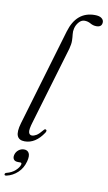

<svg xmlns="http://www.w3.org/2000/svg" viewBox="-109 -771 578 1026"><g transform="rotate(10 180.0 -258.0)"><path d="M319.5 -722Q344.5 -722 356.2 -713Q368 -704 368 -692Q368 -664.5 337.5 -664.5Q320 -664.5 304.5 -673.5Q289 -682.5 271 -682.5Q254 -682.5 240.5 -667Q227 -651.5 222.5 -632Q218.5 -616 220.5 -600.5Q222.5 -585 223 -566.2Q223.5 -547.5 216.5 -521.5L91.5 -101Q78.5 -59 82.2 -44.2Q86 -29.5 99.5 -29.5Q110.5 -29.5 124 -37.5Q137.5 -45.5 156 -68.5Q162.5 -76.5 167.5 -74Q176.5 -71 168.5 -57Q125.5 8 67 8Q36 8 26.5 -14Q17 -36 31 -84L186.5 -609Q220 -722 319.5 -722ZM52 123Q34 123 27.5 113Q21 103 25 88Q29.5 71.5 42.8 61.2Q56 51 72 51Q91 51 99 65.8Q107 80.5 99 111Q89 149 63 173.2Q37 197.5 4 205Q-7.5 207.5 -8 200.5Q-8 192.5 1.5 190.5Q29 183.5 47.5 166.8Q66 150 70.5 134Q73 123 64 123Z"/></g></svg>

Font: Fraunces 144pt Soft Light
Style: Italic
Weight: 300
Italic angle: -16°
Version: Version 1.000;[b76b70a41]